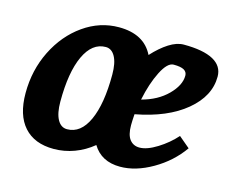

<svg xmlns="http://www.w3.org/2000/svg" viewBox="-80 -625 910 751"><g transform="rotate(15 375.0 -249.0)"><path d="M29 -169Q29 -262 68 -340.5Q107 -419 173 -465.5Q239 -512 316 -512Q418 -512 455 -437Q487 -472 518.5 -492Q550 -512 578 -512Q657 -512 697.5 -490Q738 -468 738 -425Q738 -346 664 -284.5Q590 -223 462 -199Q460 -169 460 -154Q460 -115 474.5 -96.5Q489 -78 514 -78Q544 -78 585 -103.5Q626 -129 656 -163L701 -125Q658 -64 590.5 -25Q523 14 460 14Q384 14 349 -44Q315 -16 274.5 -1Q234 14 191 14Q113 14 71 -33Q29 -80 29 -169ZM338 -326Q338 -373 324 -398.5Q310 -424 286 -424Q231 -424 200 -357.5Q169 -291 169 -172Q169 -125 183 -99.5Q197 -74 222 -74Q277 -74 307.5 -140.5Q338 -207 338 -326ZM615 -396Q615 -411 602 -418.5Q589 -426 560 -426Q535 -426 510.5 -377.5Q486 -329 472 -261Q536 -278 575.5 -317.5Q615 -357 615 -396Z"/></g></svg>

Font: Andada Pro ExtraBold
Style: Italic
Weight: 800
Italic angle: -6.99998°
Designer: Carolina Giovagnoli
Foundry: Huerta Tipografica
Version: Version 3.005; ttfautohint (v1.8.4)